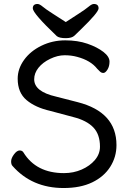

<svg xmlns="http://www.w3.org/2000/svg" viewBox="-20 -922 657 966"><path d="M300 24Q141 24 43 -87Q36 -94 36 -110Q36 -126 50.5 -145.5Q65 -165 79 -165Q92 -165 98 -155Q162 -51 302 -51Q350 -51 391 -69Q432 -87 457.5 -117Q483 -147 483 -184Q483 -246 449.5 -281Q416 -316 349 -333L233 -364Q158 -381 113.5 -418.5Q69 -456 69 -526Q69 -576 101 -620.5Q133 -665 188.5 -692Q244 -719 308 -719Q371 -719 420 -702Q469 -685 500 -661Q531 -637 531 -612Q531 -588 520.5 -571.5Q510 -555 500 -555Q490 -555 482.5 -562.5Q475 -570 469 -576Q436 -618 368 -636Q339 -644 305 -644Q270 -644 232.5 -626Q195 -608 173.5 -581Q152 -554 152 -523Q152 -461 262 -436L371 -408Q566 -358 566 -192Q566 -132 534.5 -82.5Q503 -33 444 -4.5Q385 24 300 24ZM311 -730Q279 -730 266 -740Q145 -855 145 -880Q145 -902 169 -902Q179 -902 195 -888.5Q211 -875 245 -853.5Q279 -832 311 -811Q343 -832 376.5 -853.5Q410 -875 426 -888.5Q442 -902 452 -902Q476 -902 476 -880Q476 -860 388 -775Q368 -756 355 -743Q342 -730 311 -730Z"/></svg>

Font: LXGW WenKai Lite
Style: Bold
Weight: 700
Designer: LXGW / Fontworks Inc.
Foundry: LXGW / Fontworks Inc.
Version: Version 1.330;April 28, 2024